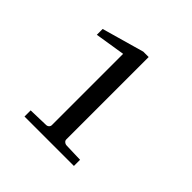

<svg xmlns="http://www.w3.org/2000/svg" viewBox="-119 -890 605 605"><g transform="rotate(45 183.0 -587.5)"><path d="M69.8 -382.8V-410.2L136.2 -412.1Q142.1 -412.1 146 -415.8Q149.9 -419.4 149.9 -424.8V-742.2L48.8 -726.1V-752L189.9 -792H213.9V-424.8Q213.9 -419.4 218.5 -415.8Q223.1 -412.1 229 -412.1L290 -410.2V-382.8Z"/></g></svg>

Font: BabelStone Ogham Pictish
Style: Bold Italic
Weight: 700
Italic angle: -30°
Designer: Andrew West
Foundry: BabelStone
Version: Version 1.02 March 14, 2022